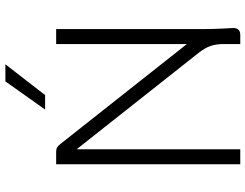

<svg xmlns="http://www.w3.org/2000/svg" viewBox="-122 -812 933 730"><g transform="rotate(-90 345.0 -446.5)"><path d="M602 -64Q604 -36 604 -27Q604 0 578 0H543V-64Q543 -92 535.5 -113.5Q528 -135 509 -159L143 -622V0H86V-700H133Q143 -700 149 -697Q155 -694 163 -684L543 -203V-700H600V-137Q600 -106 602 -64ZM401 -893H466L349 -742H294Z"/></g></svg>

Font: Krub Light
Style: Regular
Weight: 300
Designer: Ekaluck Peanpanawate
Foundry: Cadson Demak Co.,Ltd.
Version: Version 1.000; ttfautohint (v1.6)